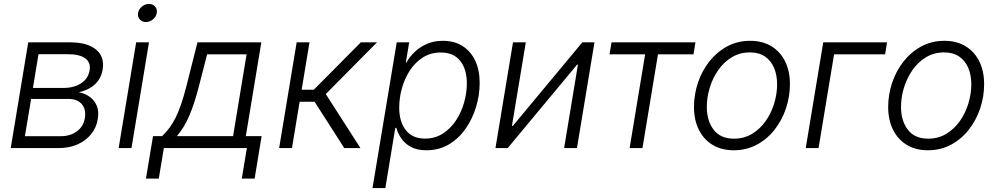

<svg xmlns="http://www.w3.org/2000/svg" viewBox="-20 -755 5084 979"><path d="M34.7 0 124 -539.1H337.9Q425.8 -539.1 470 -502Q514.2 -464.8 503.4 -400.9Q495.6 -353.5 463.1 -324.2Q430.7 -294.9 381.8 -284.7Q413.1 -278.8 437.5 -261.2Q461.9 -243.7 473.6 -215.3Q485.4 -187 478.5 -147.5Q471.7 -104 444.6 -70.8Q417.5 -37.6 375.5 -18.8Q333.5 0 280.3 0ZM106.9 -60.5H290Q337.9 -60.5 371.6 -85Q405.3 -109.4 412.6 -152.3Q419.9 -196.8 397.5 -223.6Q375 -250.5 328.6 -250.5H138.7ZM147.9 -306.6H303.7Q357.4 -306.6 393.8 -330.6Q430.2 -354.5 437 -397Q443.4 -436.5 414.6 -457.5Q385.7 -478.5 328.1 -478.5H176.3Z M585 0 674.3 -539.1H739.7L650.4 0ZM723.6 -642.6Q704.6 -642.6 692.6 -656.2Q680.7 -669.9 684.1 -689Q687 -708 703.4 -721.4Q719.7 -734.9 739.3 -734.9Q759.3 -734.9 771 -721.4Q782.7 -708 779.3 -689Q776.4 -669.9 760 -656.2Q743.7 -642.6 723.6 -642.6Z M724.1 155.8 760.3 -61H806.6Q827.6 -81.1 844.5 -103.8Q861.3 -126.5 876 -156.2Q890.6 -186 904.1 -225.3Q917.5 -264.6 930.7 -316.4L986.8 -539.1H1312.5L1233.4 -61H1314L1278.3 155.8H1212.9L1238.8 0H815.4L789.6 155.8ZM881.8 -61H1168.5L1237.3 -478H1036.1L994.6 -316.4Q972.7 -230.5 946.3 -167.5Q919.9 -104.5 881.8 -61Z M1403.3 0 1492.7 -539.1H1558.1L1518.1 -297.4H1580.1L1819.8 -539.1H1902.3L1641.1 -275.4L1817.9 0H1735.4L1584 -236.3H1507.8L1468.8 0Z M1879.4 204.1 2002.9 -539.1H2066.4L2049.3 -436H2052.2Q2067.9 -464.4 2093.8 -489.5Q2119.6 -514.6 2155.8 -530.8Q2191.9 -546.9 2238.3 -546.9Q2296.4 -546.9 2338.4 -520.3Q2380.4 -493.7 2403.1 -445.6Q2425.8 -397.5 2425.8 -332Q2425.8 -270 2407.2 -209Q2388.7 -147.9 2353.8 -98.1Q2318.8 -48.3 2268.6 -18.6Q2218.3 11.2 2154.3 11.2Q2106.4 11.2 2075.2 -5.9Q2043.9 -22.9 2026.1 -49.3Q2008.3 -75.7 2001 -103H1995.6L1944.8 204.1ZM2147 -48.3Q2197.8 -48.3 2237.3 -73.5Q2276.9 -98.6 2304.4 -140.1Q2332 -181.6 2346.2 -231.4Q2360.4 -281.2 2360.4 -330.6Q2360.4 -401.4 2326.7 -444.3Q2293 -487.3 2228 -487.3Q2176.8 -487.3 2137.2 -462.6Q2097.7 -438 2070.6 -396.7Q2043.5 -355.5 2029.5 -305.7Q2015.6 -255.9 2015.6 -205.6Q2015.6 -134.3 2049.3 -91.3Q2083 -48.3 2147 -48.3Z M2921.9 0H2856.4L2926.8 -425.3H2922.4L2568.8 0H2506.3L2595.7 -539.1H2661.1L2590.3 -112.8H2594.7L2949.2 -539.1H3011.2Z M3190.4 0 3269.5 -478H3087.9L3098.1 -539.1H3525.9L3516.1 -478H3335L3255.9 0Z M3721.2 11.2Q3658.7 11.2 3613.3 -16.4Q3567.9 -43.9 3543.2 -93.8Q3518.6 -143.6 3518.6 -209.5Q3518.6 -272.9 3538.8 -333.3Q3559.1 -393.6 3596.9 -441.7Q3634.8 -489.7 3687.5 -518.3Q3740.2 -546.9 3805.2 -546.9Q3867.7 -546.9 3913.1 -519.3Q3958.5 -491.7 3983.2 -442.1Q4007.8 -392.6 4007.8 -326.2Q4007.8 -262.2 3987.5 -201.9Q3967.3 -141.6 3929.2 -93.3Q3891.1 -44.9 3838.4 -16.8Q3785.6 11.2 3721.2 11.2ZM3722.7 -47.9Q3773.9 -47.9 3814.7 -72.5Q3855.5 -97.2 3884 -137.7Q3912.6 -178.2 3927.5 -227.3Q3942.4 -276.4 3942.4 -325.2Q3942.4 -372.6 3926.8 -409.2Q3911.1 -445.8 3880.4 -466.8Q3849.6 -487.8 3803.7 -487.8Q3752.9 -487.8 3712.4 -463.6Q3671.9 -439.5 3643.3 -398.9Q3614.7 -358.4 3599.4 -309.1Q3584 -259.8 3584 -209.5Q3584 -139.2 3618.9 -93.5Q3653.8 -47.9 3722.7 -47.9Z M4502.9 -539.1 4493.2 -478H4232.9L4153.8 0H4088.4L4177.7 -539.1Z M4711.4 11.2Q4648.9 11.2 4603.5 -16.4Q4558.1 -43.9 4533.4 -93.8Q4508.8 -143.6 4508.8 -209.5Q4508.8 -272.9 4529.1 -333.3Q4549.3 -393.6 4587.2 -441.7Q4625 -489.7 4677.7 -518.3Q4730.5 -546.9 4795.4 -546.9Q4857.9 -546.9 4903.3 -519.3Q4948.7 -491.7 4973.4 -442.1Q4998 -392.6 4998 -326.2Q4998 -262.2 4977.8 -201.9Q4957.5 -141.6 4919.4 -93.3Q4881.3 -44.9 4828.6 -16.8Q4775.9 11.2 4711.4 11.2ZM4712.9 -47.9Q4764.2 -47.9 4804.9 -72.5Q4845.7 -97.2 4874.3 -137.7Q4902.8 -178.2 4917.7 -227.3Q4932.6 -276.4 4932.6 -325.2Q4932.6 -372.6 4917 -409.2Q4901.4 -445.8 4870.6 -466.8Q4839.8 -487.8 4793.9 -487.8Q4743.2 -487.8 4702.6 -463.6Q4662.1 -439.5 4633.5 -398.9Q4605 -358.4 4589.6 -309.1Q4574.2 -259.8 4574.2 -209.5Q4574.2 -139.2 4609.1 -93.5Q4644 -47.9 4712.9 -47.9Z"/></svg>

Font: Inter 18pt Light
Style: Italic
Weight: 300
Italic angle: -9.3988°
Designer: Rasmus Andersson
Foundry: rsms
Version: Version 4.001;git-66647c0bb